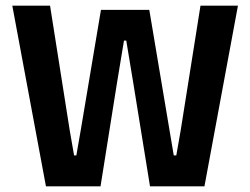

<svg xmlns="http://www.w3.org/2000/svg" viewBox="-20 -659 885 679"><path d="M142.5 0 23.5 -639H157L226.5 -198.5L242 -109.5H250L265.5 -198.5L337 -624H508L579.5 -198.5L594.5 -109.5H603.5L619 -198L689 -639H821.5L703 0H510.5L451 -367.5L426.5 -515.5H418.5L394 -367.5L335.5 0Z"/></svg>

Font: Anek Gurmukhi Medium SemiBold
Style: Regular
Weight: 600
Version: Version 1.003